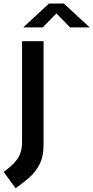

<svg xmlns="http://www.w3.org/2000/svg" viewBox="-67 -778 516 1062"><path d="M19 263 -47 172.5Q3.5 138 29.2 101.5Q55 65 55 8.5V-550H174V24Q174 87 152 130.2Q130 173.5 94.5 204.5Q59 235.5 19 263ZM61.5 -626.5 204 -758.5H286L429 -626.5H320.5L245 -704L169.5 -626.5Z"/></svg>

Font: Junction SemiBold
Style: Regular
Weight: 600
Designer: Caroline Hadilaksono
Foundry: Caroline Hadilaksono, Tyler Finck, The League of Moveable Type
Version: Version 2.000; ttfautohint (v1.8.3)